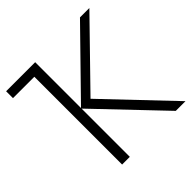

<svg xmlns="http://www.w3.org/2000/svg" viewBox="-185 -869 1024 1024"><g transform="rotate(-45 327.0 -357.0)"><path d="M563 -713.9 225.1 -368.2V-713.9H5.9V-662.1H167V0H225.1V-363.8L571.8 0H645L295.9 -367.2L633.8 -713.9Z"/></g></svg>

Font: Noto Reveo Sans
Style: Regular
Weight: 300
Designer: Monotype Design Team
Foundry: Monotype Imaging Inc.
Version: Version 2.007